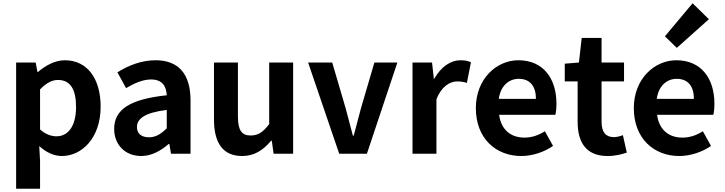

<svg xmlns="http://www.w3.org/2000/svg" viewBox="-20 -944 4449 1179"><path d="M79 215H226V45L221 -47C264 -8 311 14 360 14C483 14 598 -97 598 -289C598 -461 516 -574 378 -574C318 -574 260 -542 213 -502H210L199 -560H79ZM327 -107C297 -107 261 -118 226 -149V-395C264 -434 298 -453 336 -453C413 -453 447 -394 447 -287C447 -165 395 -107 327 -107Z M847 14C911 14 967 -18 1016 -60H1020L1030 0H1150V-327C1150 -489 1077 -574 935 -574C847 -574 767 -541 701 -500L754 -403C806 -433 856 -456 908 -456C977 -456 1001 -414 1004 -359C778 -335 681 -272 681 -152C681 -57 747 14 847 14ZM895 -101C852 -101 821 -120 821 -164C821 -214 867 -252 1004 -269V-156C968 -121 937 -101 895 -101Z M1467 14C1543 14 1597 -23 1645 -80H1649L1660 0H1780V-560H1633V-182C1595 -132 1565 -112 1519 -112C1465 -112 1441 -143 1441 -229V-560H1294V-210C1294 -70 1346 14 1467 14Z M2063 0H2233L2420 -560H2279L2197 -281C2182 -226 2167 -168 2152 -111H2147C2132 -168 2117 -226 2102 -281L2020 -560H1872Z M2513 0H2660V-334C2691 -415 2744 -444 2788 -444C2811 -444 2827 -441 2847 -435L2872 -562C2855 -569 2837 -574 2806 -574C2748 -574 2688 -534 2647 -461H2644L2633 -560H2513Z M3181 14C3250 14 3321 -10 3376 -48L3326 -138C3286 -113 3246 -99 3200 -99C3117 -99 3057 -147 3045 -239H3390C3394 -252 3397 -279 3397 -307C3397 -461 3317 -574 3163 -574C3030 -574 2902 -461 2902 -280C2902 -95 3024 14 3181 14ZM3043 -337C3054 -418 3106 -460 3165 -460C3237 -460 3271 -412 3271 -337Z M3711 14C3760 14 3799 3 3829 -7L3805 -114C3790 -108 3768 -102 3750 -102C3700 -102 3674 -132 3674 -196V-444H3812V-560H3674V-711H3552L3535 -560L3448 -553V-444H3527V-196C3527 -71 3578 14 3711 14Z M4151 14C4220 14 4291 -10 4346 -48L4296 -138C4256 -113 4216 -99 4170 -99C4087 -99 4027 -147 4015 -239H4360C4364 -252 4367 -279 4367 -307C4367 -461 4287 -574 4133 -574C4000 -574 3872 -461 3872 -280C3872 -95 3994 14 4151 14ZM4013 -337C4024 -418 4076 -460 4135 -460C4207 -460 4241 -412 4241 -337ZM4136 -650 4333 -826 4233 -924 4063 -721Z"/></svg>

Font: Source Han Sans JP
Style: Bold
Weight: 700
Designer: Ryoko NISHIZUKA 西塚涼子 (kana, bopomofo & ideographs); Paul D. Hunt (Latin, Greek & Cyrillic); Sandoll Communications 산돌커뮤니
Foundry: Adobe
Version: Version 2.002;hotconv 1.0.116;makeotfexe 2.5.65601